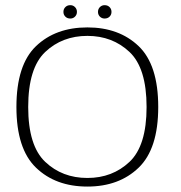

<svg xmlns="http://www.w3.org/2000/svg" viewBox="-20 -700 683 725"><path d="M310 4.5Q429.5 4.5 503.5 -66.8Q577.5 -138 577.5 -296Q577.5 -455 503.5 -525.8Q429.5 -596.5 310 -596.5Q190 -596.5 116 -525.8Q42 -455 42 -296Q42 -138 116 -66.8Q190 4.5 310 4.5ZM310 -28Q215 -28 150.8 -88.8Q86.5 -149.5 86.5 -296Q86.5 -443 150.8 -503.8Q215 -564.5 310 -564.5Q404.5 -564.5 469 -503.8Q533.5 -443 533.5 -296Q533.5 -149.5 469 -88.8Q404.5 -28 310 -28ZM245.5 -630Q256 -630 263.2 -637.2Q270.5 -644.5 270.5 -655Q270.5 -666 263.2 -673.2Q256 -680.5 245.5 -680.5Q234 -680.5 226.8 -673.2Q219.5 -666 219.5 -655Q219.5 -644.5 226.8 -637.2Q234 -630 245.5 -630ZM375 -630Q386.5 -630 393.8 -637.2Q401 -644.5 401 -655Q401 -666 393.8 -673.2Q386.5 -680.5 375 -680.5Q364.5 -680.5 357.2 -673.2Q350 -666 350 -655Q350 -644.5 357.2 -637.2Q364.5 -630 375 -630Z"/></svg>

Font: Anybody SemiExpanded ExtraLight
Style: Regular
Weight: 250
Width: 6
Version: Version 1.113;gftools[0.9.25]